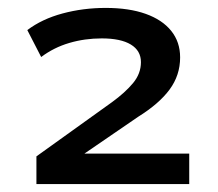

<svg xmlns="http://www.w3.org/2000/svg" viewBox="-20 -729 550 485"><path d="M72 -264V-334L263 -471Q296 -495 316 -519Q336 -543 336 -572Q336 -601 310.5 -616.5Q285 -632 237 -632Q194 -632 155 -620.5Q116 -609 84 -585L49 -653Q86 -681 138 -695Q190 -709 247 -709Q306 -709 348 -694Q390 -679 412.5 -651Q435 -623 435 -584Q435 -539 408.5 -503Q382 -467 329 -434L183 -334L182 -341H458V-264Z"/></svg>

Font: Nunito Sans 10pt Expanded SemiBold
Style: Regular
Weight: 600
Width: 7
Designer: Vernon Adams
Foundry: Vernon Adams
Version: Version 3.101;gftools[0.9.27]